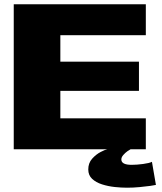

<svg xmlns="http://www.w3.org/2000/svg" viewBox="-20 -695 754 894"><path d="M44 0V-675H659V-531H261V-408H627V-272H261V-144H659V0ZM571.5 179Q545.5 179 514.5 175.8Q483.5 172.5 455.2 163.5Q427 154.5 409 137.8Q391 121 391 94Q391 64 409.2 43.8Q427.5 23.5 449 12.5Q470.5 1.5 479.5 0H588Q583.5 2 573.2 9.2Q563 16.5 554 26.8Q545 37 545 47.5Q545 72.5 593 72.5Q617 72.5 646.5 68.5Q676 64.5 687.5 58.5L706 166Q701 167.5 680 170.5Q659 173.5 629.8 176.2Q600.5 179 571.5 179Z"/></svg>

Font: Anybody ExtraExpanded ExtraBold
Style: Regular
Weight: 800
Width: 8
Designer: Tyler Finck
Foundry: Etcetera Type Company
Version: Version 1.010; ttfautohint (v1.8.3) -l 8 -r 50 -G 200 -x 14 